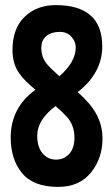

<svg xmlns="http://www.w3.org/2000/svg" viewBox="-20 -726 440 753"><path d="M330 -319Q382 -258 382 -183Q382 -105 336.5 -49Q291 7 208 7Q111 7 66.5 -47Q22 -101 22 -186Q22 -304 119 -374Q76 -409 55 -439Q29 -476 29 -530Q29 -614 76.5 -660Q124 -706 198 -706Q381 -706 381 -544Q381 -440 285 -365Q313 -339 330 -319ZM214 -601Q182 -601 162 -585Q142 -569 142 -537Q142 -503 163 -476Q178 -458 213 -427Q277 -483 277 -540Q277 -563 260 -582Q243 -601 214 -601ZM200 -100Q231 -100 251.5 -122.5Q272 -145 272 -186Q272 -234 243 -267Q230 -282 198 -310Q126 -256 126 -194Q126 -149 147 -124.5Q168 -100 200 -100Z"/></svg>

Font: Yanone Kaffeesatz Bold
Style: Regular
Weight: 700
Designer: Yanone (Cyrillic: Daniel Pouzeot)
Foundry: Yanone
Version: Version 1.003;PS 001.003;hotconv 1.0.88;makeotf.lib2.5.64775